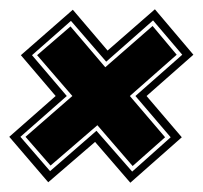

<svg xmlns="http://www.w3.org/2000/svg" viewBox="-22 -456 437 414"><path d="M259 -62 183 -150 82 -63 -2 -161 98 -249 23 -337 135 -435 210 -347 312 -436 395 -338 294 -249 370 -160ZM263 -86 346 -160 270 -249 371 -338 308 -412 207 -323 131 -411 47 -337 122 -249 22 -161 86 -87 186 -174ZM264 -98 188 -186 87 -99 33 -161 134 -249 58 -337 130 -399 205 -311 307 -400 359 -338 258 -249 334 -160Z"/></svg>

Font: Alumni Sans Collegiate One
Style: Italic
Weight: 400
Italic angle: -8°
Designer: Robert E. Leuschke
Foundry: Robert E. Leuschke
Version: Version 1.100